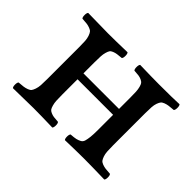

<svg xmlns="http://www.w3.org/2000/svg" viewBox="-95 -607 783 783"><g transform="rotate(45 297.0 -215.0)"><path d="M34.2 2Q29.8 -2.4 29.8 -14.4Q29.8 -26.4 34.2 -30.8Q51.8 -32.2 61 -33.4Q70.3 -34.7 80.1 -38.3Q89.8 -42 93.8 -47.4Q97.7 -52.7 101.3 -63.2Q105 -73.7 106 -87.6Q106.9 -101.6 106.9 -123V-307.1Q106.9 -328.6 106 -342.5Q105 -356.4 101.3 -366.9Q97.7 -377.4 93.5 -382.8Q89.4 -388.2 79.8 -391.8Q70.3 -395.5 61 -396.7Q51.8 -397.9 34.2 -398.9Q29.8 -403.3 29.8 -415.5Q29.8 -427.7 34.2 -432.1Q116.2 -430.2 150.9 -430.2Q190.9 -430.2 261.2 -432.1Q265.6 -427.7 265.6 -415.5Q265.6 -403.3 261.2 -398.9Q244.6 -397.5 236.1 -396.2Q227.5 -395 218.5 -391.4Q209.5 -387.7 206.1 -382.6Q202.6 -377.4 199.5 -366.7Q196.3 -356 195.6 -342.5Q194.8 -329.1 194.8 -307.1V-244.1H399.9V-307.1Q399.9 -329.1 399.2 -342.5Q398.4 -356 395.5 -366.9Q392.6 -377.9 388.9 -382.8Q385.3 -387.7 376.7 -391.6Q368.2 -395.5 359.4 -396.7Q350.6 -397.9 334 -398.9Q329.6 -403.3 329.6 -415.5Q329.6 -427.7 334 -432.1Q406.2 -430.2 443.8 -430.2Q524.9 -430.2 561 -432.1Q565.4 -427.7 565.4 -415.5Q565.4 -403.3 561 -398.9Q543.5 -397.5 534.2 -396.2Q524.9 -395 515.1 -391.4Q505.4 -387.7 501.2 -382.3Q497.1 -377 493.4 -366.7Q489.7 -356.4 488.8 -342.5Q487.8 -328.6 487.8 -307.1V-123Q487.8 -101.6 488.8 -87.6Q489.7 -73.7 493.4 -63.2Q497.1 -52.7 501.2 -47.1Q505.4 -41.5 515.1 -37.8Q524.9 -34.2 534.2 -33Q543.5 -31.7 561 -30.8Q565.4 -26.4 565.4 -14.4Q565.4 -2.4 561 2Q481 0 443.8 0Q402.3 0 334 2Q329.6 -2.4 329.6 -14.4Q329.6 -26.4 334 -30.8Q354 -32.2 363.5 -34.4Q373 -36.6 381.8 -41.3Q390.6 -45.9 393.6 -56.4Q396.5 -66.9 398.2 -81.8Q399.9 -96.7 399.9 -123V-210H194.8V-123Q194.8 -101.1 195.6 -87.6Q196.3 -74.2 199.5 -63.2Q202.6 -52.2 206.1 -47.1Q209.5 -42 218.3 -38.1Q227.1 -34.2 235.8 -33Q244.6 -31.7 261.2 -30.8Q265.6 -26.4 265.6 -14.4Q265.6 -2.4 261.2 2Q192.9 0 150.9 0Q116.2 0 34.2 2Z"/></g></svg>

Font: Common Serif News
Style: Regular
Weight: 450
Designer: Philipp H. Poll, Khaled Hosny
Foundry: Stefan Peev, Context Ltd.
Version: Version 1.026